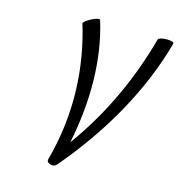

<svg xmlns="http://www.w3.org/2000/svg" viewBox="-122 -932 994 1067"><g transform="rotate(15 375.0 -398.5)"><path d="M300 16C512 -233 671 -512 750 -800C752 -808 734 -814 709 -814C684 -814 662 -808 660 -800C596 -566 493 -334 339 -123C389 -369 389 -609 323 -822C321 -829 299 -825 275 -812C250 -800 231 -784 233 -778C306 -540 320 -274 245 0C242 12 250 22 265 25C277 30 292 26 300 16Z"/></g></svg>

Font: Nupuram Condensed Oblique
Style: Regular
Weight: 400
Width: 3
Designer: Santhosh Thottingal (santhosh.thottingal@gmail.com)
Foundry: SMC
Version: Version 1.000